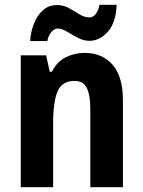

<svg xmlns="http://www.w3.org/2000/svg" viewBox="-20 -775 593 795"><path d="M330 -556Q403 -556 446 -507Q489 -458 489 -360V0H354V-323Q354 -381 339.5 -410.5Q325 -440 288 -440Q238 -440 219 -398Q200 -356 200 -262V0H66V-546H171L186 -478H195Q216 -520 252.5 -538Q289 -556 330 -556ZM105 -605Q107 -642 120 -676Q133 -710 157 -732Q181 -754 216 -754Q243 -754 265.5 -741.5Q288 -729 308.5 -716Q329 -703 351 -703Q366 -703 377 -718Q388 -733 392 -755H463Q460 -681 426.5 -643.5Q393 -606 350 -606Q326 -606 302.5 -618.5Q279 -631 257.5 -644Q236 -657 218 -657Q206 -657 193 -642.5Q180 -628 176 -605Z"/></svg>

Font: Noto Sans Kannada Condensed
Style: Bold
Weight: 700
Width: 3
Designer: Jelle Bosma - Monotype Design Team
Foundry: Monotype Imaging Inc.
Version: Version 2.005; ttfautohint (v1.8.4.7-5d5b)